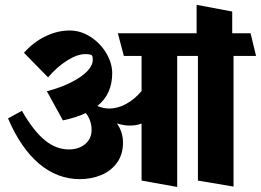

<svg xmlns="http://www.w3.org/2000/svg" viewBox="-20 -715 1063 782"><path d="M1022.9 -487.3H931.2V44.9L786.1 20.5V-487.3H701.7V46.4L556.6 20.5V-211.9Q543.9 -207 532.7 -205.3Q521.5 -203.6 505.9 -203.6Q484.9 -203.6 456.1 -212.4Q481 -177.2 481 -134.3Q481 -85.9 456.5 -52.2Q432.1 -18.6 392.1 -2Q352.1 14.6 305.2 14.6Q213.9 14.6 139.2 -48.3Q64.5 -111.3 12.7 -232.9L69.3 -263.7Q115.7 -182.6 161.9 -144.5Q208 -106.4 260.3 -106.4Q301.3 -106.4 327.1 -128.4Q353 -150.4 353 -186Q353 -224.6 329.6 -254.4Q292 -236.8 236.3 -224.6L170.9 -343.3Q226.1 -357.9 268.3 -378.9Q310.5 -399.9 334 -423.6Q357.4 -447.3 357.9 -470.7Q357.9 -484.9 354.5 -488.8Q350.1 -494.6 326.7 -494.6Q294.9 -494.6 253.4 -468.5Q211.9 -442.4 175.8 -399.9L77.6 -500Q115.7 -543 164.8 -566.9Q213.9 -590.8 263.2 -590.8Q309.1 -590.8 349.1 -564.7Q389.2 -538.6 413.1 -498Q437 -457.5 437 -417Q437 -331.5 376.5 -283.2Q401.9 -272.9 425.3 -272.9Q459 -272.9 493.7 -291.7Q528.3 -310.5 556.6 -344.2V-487.3H484.4L460 -579.6H780.8V-695.3L925.8 -668V-579.6H1000.5Z"/></svg>

Font: Vesper Libre Heavy
Style: Regular
Weight: 900
Designer: Robert Keller & Kimya Gandhi
Foundry: Mota Italic
Version: Version 1.058